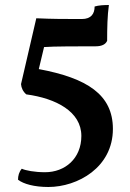

<svg xmlns="http://www.w3.org/2000/svg" viewBox="-20 -576 521 767"><path d="M125 -503 64 -240C65 -225 72 -210 85 -199C204 -183 305 -130 305 -33C305 57 240 112 160 112C118 112 82 105 67 98C56 111 52 126 52 142C74 159 117 171 173 171C290 171 431 93 431 -61C431 -198 328 -264 135 -300L156 -388C190 -391 300 -391 362 -391C387 -391 402 -399 408 -413C408 -464 409 -514 415 -556C396 -556 374 -555 358 -550C358 -521 344 -500 307 -500C236 -500 194 -500 125 -503Z"/></svg>

Font: Vollkorn Semibold
Style: Regular
Weight: 600
Designer: Friedrich Althausen
Foundry: Friedrich Althausen
Version: Version 4.015;PS 004.015;hotconv 1.0.88;makeotf.lib2.5.64775